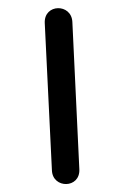

<svg xmlns="http://www.w3.org/2000/svg" viewBox="-131 -817 611 945"><g transform="rotate(15 174.5 -344.5)"><path d="M221 22C248 109 379 73 350 -18L129 -710C101 -797 -29 -761 -1 -670Z"/></g></svg>

Font: Nunito Black
Style: Regular
Weight: 900
Designer: Vernon Adams
Foundry: Vernon Adams
Version: Version 3.602